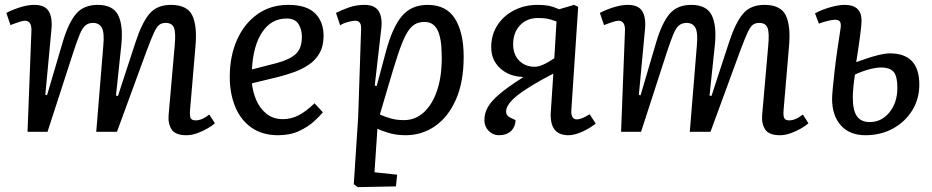

<svg xmlns="http://www.w3.org/2000/svg" viewBox="-20 -541 3824 788"><path d="M404 -354Q409 -407 398 -427Q387 -447 362 -447Q343 -447 330.5 -436.5Q318 -426 307.5 -400.5Q297 -375 282 -330L175 0H93L109 -416Q110 -456 82 -456Q69 -456 23 -438L6 -488Q17 -494 36.5 -502Q56 -510 78.5 -515.5Q101 -521 121 -521Q164 -521 180 -495Q196 -469 191 -419L166 -152L173 -150L237 -367Q261 -448 292.5 -484.5Q324 -521 381 -521Q443 -521 464.5 -479.5Q486 -438 478 -357L456 -149L464 -147L536 -367Q562 -447 593 -484Q624 -521 681 -521Q748 -521 769 -478Q790 -435 782 -348L760 -90Q758 -66 762.5 -56.5Q767 -47 783 -47Q809 -47 839 -71L862 -35Q851 -25 831 -13.5Q811 -2 788.5 6Q766 14 745 14Q700 14 684.5 -9.5Q669 -33 672 -69L697 -354Q702 -407 694 -427Q686 -447 660 -447Q644 -447 633.5 -439Q623 -431 611.5 -406Q600 -381 581 -330L460 0H375Z M1163 -521Q1238 -521 1273 -486.5Q1308 -452 1308 -394Q1308 -352 1291.5 -323Q1275 -294 1247.5 -275.5Q1220 -257 1188 -245.5Q1156 -234 1125 -226L1014 -199Q1017 -166 1031 -132Q1045 -98 1072.5 -75Q1100 -52 1141 -52Q1174 -52 1204 -67Q1234 -82 1271 -117L1305 -80Q1294 -66 1269.5 -43.5Q1245 -21 1208 -3.5Q1171 14 1121 14Q1057 14 1012.5 -17Q968 -48 945.5 -102.5Q923 -157 923 -225Q923 -311 953 -378Q983 -445 1037 -483Q1091 -521 1163 -521ZM1219 -391Q1219 -420 1205 -442.5Q1191 -465 1156 -465Q1094 -465 1056.5 -409.5Q1019 -354 1014 -256L1115 -282Q1168 -296 1193.5 -319Q1219 -342 1219 -391Z M1462 -421Q1464 -456 1438 -456Q1427 -456 1407 -450.5Q1387 -445 1376 -437L1359 -488Q1382 -500 1412 -510.5Q1442 -521 1476 -521Q1518 -521 1534 -495.5Q1550 -470 1545 -425L1518 -190L1526 -188L1563 -326Q1590 -428 1629 -474.5Q1668 -521 1735 -521Q1812 -521 1847.5 -464Q1883 -407 1883 -308Q1883 -204 1851 -132Q1819 -60 1765 -23Q1711 14 1645 14Q1608 14 1577 5Q1546 -4 1529 -13L1517 166L1610 176L1605 224L1448 227L1432 215L1450 -61ZM1722 -451Q1697 -451 1679 -439Q1661 -427 1645.5 -397.5Q1630 -368 1613 -316.5Q1596 -265 1573 -186L1539 -71Q1557 -63 1581.5 -55.5Q1606 -48 1638 -48Q1685 -48 1720 -80.5Q1755 -113 1774 -170Q1793 -227 1793 -301Q1793 -322 1791.5 -347.5Q1790 -373 1783.5 -397Q1777 -421 1762.5 -436Q1748 -451 1722 -451Z M2251 -239Q2149 -186 2103 -149Q2057 -112 2057 -83Q2057 -67 2073 -59L2096 -48Q2095 -20 2077 -3Q2059 14 2028 14Q2003 14 1985.5 -4Q1968 -22 1968 -48Q1968 -76 1982 -101Q1996 -126 2029.5 -154.5Q2063 -183 2121 -220L2128 -225Q2069 -227 2032.5 -261Q1996 -295 1996 -347Q1996 -397 2020.5 -436Q2045 -475 2088.5 -498Q2132 -521 2188 -521Q2212 -521 2231 -517.5Q2250 -514 2275 -503L2336 -521L2353 -513L2325 -91Q2322 -51 2348 -51Q2366 -51 2400 -72L2425 -34Q2397 -12 2366.5 1Q2336 14 2313 14Q2232 14 2241 -88ZM2264 -453Q2239 -462 2225 -464.5Q2211 -467 2188 -467Q2142 -467 2114 -437Q2086 -407 2086 -359Q2086 -318 2110.5 -292.5Q2135 -267 2175 -267Q2204 -267 2255 -302Z M2840 -354Q2845 -407 2834 -427Q2823 -447 2798 -447Q2779 -447 2766.5 -436.5Q2754 -426 2743.5 -400.5Q2733 -375 2718 -330L2611 0H2529L2545 -416Q2546 -456 2518 -456Q2505 -456 2459 -438L2442 -488Q2453 -494 2472.5 -502Q2492 -510 2514.5 -515.5Q2537 -521 2557 -521Q2600 -521 2616 -495Q2632 -469 2627 -419L2602 -152L2609 -150L2673 -367Q2697 -448 2728.5 -484.5Q2760 -521 2817 -521Q2879 -521 2900.5 -479.5Q2922 -438 2914 -357L2892 -149L2900 -147L2972 -367Q2998 -447 3029 -484Q3060 -521 3117 -521Q3184 -521 3205 -478Q3226 -435 3218 -348L3196 -90Q3194 -66 3198.5 -56.5Q3203 -47 3219 -47Q3245 -47 3275 -71L3298 -35Q3287 -25 3267 -13.5Q3247 -2 3224.5 6Q3202 14 3181 14Q3136 14 3120.5 -9.5Q3105 -33 3108 -69L3133 -354Q3138 -407 3130 -427Q3122 -447 3096 -447Q3080 -447 3069.5 -439Q3059 -431 3047.5 -406Q3036 -381 3017 -330L2896 0H2811Z M3494 -286Q3549 -306 3581 -314Q3613 -322 3632 -322Q3753 -322 3753 -194Q3753 -135 3724 -88Q3695 -41 3645 -13.5Q3595 14 3532 14Q3467 14 3431 -26.5Q3395 -67 3395 -135Q3395 -149 3398 -180Q3401 -211 3405.5 -251.5Q3410 -292 3416.5 -336Q3423 -380 3429 -419Q3433 -442 3428 -451Q3423 -460 3407 -460Q3397 -460 3378 -455.5Q3359 -451 3341 -444L3325 -486Q3349 -500 3385 -510.5Q3421 -521 3447 -521Q3516 -521 3516 -456Q3516 -439 3509.5 -390Q3503 -341 3494 -286ZM3489 -235Q3485 -211 3482.5 -185Q3480 -159 3480 -142Q3480 -88 3497 -64Q3514 -40 3549 -40Q3598 -40 3630.5 -80Q3663 -120 3663 -181Q3663 -227 3648 -245.5Q3633 -264 3595 -264Q3576 -264 3547.5 -256.5Q3519 -249 3489 -235Z"/></svg>

Font: Literata 12pt
Style: Italic
Weight: 400
Italic angle: -2°
Designer: Latin by Veronika Burian and Jose Scaglione. Greek by Irene Vlachou. Cyrillic by Vera Evstafieva
Foundry: TypeTogether
Version: Version 3.002